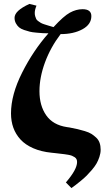

<svg xmlns="http://www.w3.org/2000/svg" viewBox="-20 -772 562 979"><path d="M262.2 8.8 243.2 6.8Q189.9 1.5 149.7 -16.1Q109.4 -33.7 84.7 -60.5Q60.1 -87.4 48.1 -120.6Q36.1 -153.8 36.1 -193.8Q36.1 -289.1 92.8 -401.6Q149.4 -514.2 227.1 -602.1Q206.1 -602.5 197 -603Q188 -603.5 166 -605.5Q144 -607.4 132.1 -610.4Q120.1 -613.3 103 -619.1Q85.9 -625 76.9 -632.8Q67.9 -640.6 61 -653.1Q54.2 -665.5 54.2 -681.2Q54.2 -717.3 129.9 -752L166 -743.2Q157.2 -721.7 157.2 -706.1Q157.2 -696.3 159.7 -688.5Q162.1 -680.7 164.8 -675Q167.5 -669.4 175.3 -664.1Q183.1 -658.7 188 -655.5Q192.9 -652.3 206.3 -647.9Q219.7 -643.6 227.1 -641.4Q234.4 -639.2 252.9 -633.8Q304.2 -689.9 336.4 -707.5Q368.7 -725.1 400.9 -725.1Q445.8 -725.1 445.8 -689.9Q445.8 -647.5 400.4 -622.8Q355 -598.1 289.1 -598.1Q237.8 -530.8 209.5 -454.1Q181.2 -377.4 181.2 -307.1Q181.2 -233.4 215.6 -184.1Q250 -134.8 320.8 -124L334 -122.1Q359.9 -117.2 375.7 -113.5Q391.6 -109.9 412.6 -103.5Q433.6 -97.2 446 -89.4Q458.5 -81.5 470.5 -70.3Q482.4 -59.1 487.8 -43.7Q493.2 -28.3 493.2 -8.8Q493.2 9.3 486.8 28.3Q480.5 47.4 471.7 62.5Q462.9 77.6 447.8 95.2Q432.6 112.8 421.6 123.8Q410.6 134.8 392.6 149.7Q374.5 164.6 366.7 170.4Q358.9 176.3 344.2 187L315.9 158.2Q373 92.3 373 54.2Q373 45.9 370.1 39.8Q367.2 33.7 360.4 29.3Q353.5 24.9 346.9 22.2Q340.3 19.5 328.4 17.3Q316.4 15.1 308.3 14.2Q300.3 13.2 285.2 11.5Q270 9.8 262.2 8.8Z"/></svg>

Font: Linguistics Pro
Style: Bold
Weight: 700
Designer: Stefan Peev, Context Ltd
Foundry: Stefan Peev, Context Ltd
Version: Version 001.000